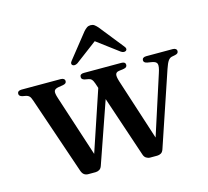

<svg xmlns="http://www.w3.org/2000/svg" viewBox="-99 -791 991 913"><g transform="rotate(-15 396.0 -335.0)"><path d="M262.5 5H227Q216 5 207.8 -0.5Q199.5 -6 194.5 -19.5L65 -400Q59.5 -417 53.5 -423Q47.5 -429 38.5 -431L19.5 -434.5Q11 -437 7.5 -440.8Q4 -444.5 4 -450.5Q4 -457.5 9.2 -461.5Q14.5 -465.5 24 -465.5H217.5Q227 -465.5 232.2 -461.5Q237.5 -457.5 237.5 -450.5Q237.5 -444.5 233.8 -440.8Q230 -437 220.5 -435L198.5 -431.5Q179.5 -428.5 175.8 -418.5Q172 -408.5 181.5 -380.5L286.5 -58L264.5 -37.5L387 -402.5L420 -378L294.5 -17Q290 -4.5 281.2 0.2Q272.5 5 262.5 5ZM566.5 5H531.5Q521.5 5 512.5 -0.8Q503.5 -6.5 499.5 -19.5L371 -403Q365.5 -418.5 360.2 -423.8Q355 -429 346 -431L326.5 -434.5Q318 -437 314.8 -440.8Q311.5 -444.5 311.5 -450.5Q311.5 -465.5 331.5 -465.5H516Q536 -465.5 536 -450.5Q536 -444.5 532.2 -440.5Q528.5 -436.5 519.5 -435L495 -431.5Q481 -429.5 478.2 -419Q475.5 -408.5 483 -384.5L589 -56.5L566.5 -34.5L675.5 -372Q686 -403.5 682.2 -415.8Q678.5 -428 656.5 -431.5L635 -435Q626 -437 622 -440.8Q618 -444.5 618 -450.5Q618 -457.5 623.2 -461.5Q628.5 -465.5 638 -465.5H768.5Q778 -465.5 783.2 -461.5Q788.5 -457.5 788.5 -450.5Q788.5 -445 785 -441Q781.5 -437 772 -435L754.5 -431.5Q744.5 -429 737 -418.2Q729.5 -407.5 720.5 -381L598 -17.5Q593.5 -4.5 585 0.2Q576.5 5 566.5 5ZM440.5 -613H400L527.5 -517.5Q534.5 -513 541 -512.5Q547.5 -512 552 -515.5Q556 -518.5 556 -524Q556 -529.5 550 -536.5L454.5 -656.5Q446 -666 438.8 -671.2Q431.5 -676.5 420.5 -676.5Q410 -676.5 402.2 -671.2Q394.5 -666 386 -656.5L290.5 -536.5Q284.5 -529.5 284.5 -524Q284.5 -518.5 288.5 -515.5Q293 -512 299.5 -512.5Q306 -513 313.5 -517.5Z"/></g></svg>

Font: Fraunces 36pt
Style: Regular
Weight: 400
Version: Version 1.000;[b76b70a41]